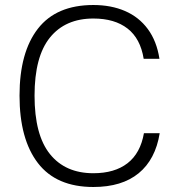

<svg xmlns="http://www.w3.org/2000/svg" viewBox="-20 -737 714 767"><path d="M554 -502Q541 -583 489.5 -623Q438 -663 353 -663Q241 -663 179.5 -587Q118 -511 118 -355Q118 -198 179.5 -121.5Q241 -45 353 -45Q438 -45 489.5 -85Q541 -125 555 -205H618Q601 -100 534 -45Q467 10 353 10Q205 10 131.5 -85.5Q58 -181 58 -355Q58 -528 131.5 -622.5Q205 -717 353 -717Q424 -717 479.5 -693Q535 -669 570.5 -621Q606 -573 617 -502Z"/></svg>

Font: 42dot Sans Light
Style: Regular
Weight: 300
Designer: 42dot
Version: Version 1.000